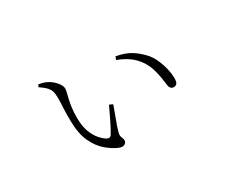

<svg xmlns="http://www.w3.org/2000/svg" viewBox="-83 -733 1166 979"><g transform="rotate(-30 500.0 -244.0)"><path d="M384 -5Q354 -18 321.5 -45.5Q289 -73 266.5 -121Q244 -169 243 -243Q242 -284 244 -319.5Q246 -355 246 -380Q246 -400 242.5 -414.5Q239 -429 227 -443Q215 -457 187 -476L194 -489Q207 -487 217.5 -484Q228 -481 236 -477Q251 -471 266.5 -458Q282 -445 292 -430Q302 -415 302 -403Q302 -393 298.5 -379Q295 -365 290.5 -346Q286 -327 282.5 -301.5Q279 -276 279 -243Q279 -193 292 -159Q305 -125 323.5 -104.5Q342 -84 358 -75Q366 -71 372.5 -72Q379 -73 384 -80Q401 -108 419.5 -146.5Q438 -185 454 -219L474 -210Q466 -186 455.5 -159Q445 -132 437 -109Q429 -86 426 -74Q422 -59 424 -50.5Q426 -42 429 -36Q432 -30 432 -22Q432 -9 419 -2Q406 5 384 -5ZM785 -131Q776 -131 769.5 -137Q763 -143 761 -156Q759 -173 755 -199Q751 -225 742.5 -254.5Q734 -284 717 -310Q696 -342 666.5 -363Q637 -384 599 -398L606 -416Q659 -406 690 -386.5Q721 -367 746 -341Q768 -319 782 -288.5Q796 -258 803.5 -226.5Q811 -195 811 -170Q811 -148 804.5 -139.5Q798 -131 785 -131Z"/></g></svg>

Font: Noto Serif SC ExtraLight
Style: Regular
Weight: 200
Designer: Ryoko NISHIZUKA 西塚涼子 (kana & ideographs); Frank Grießhammer (Latin, Greek & Cyrillic); Wenlong ZHANG 张文龙 (bopomofo); San
Foundry: Adobe
Version: Version 2.002-H1;hotconv 1.1.0;makeotfexe 2.6.0